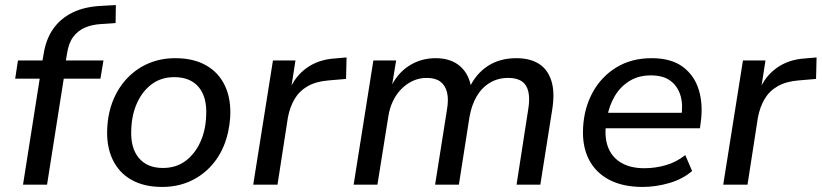

<svg xmlns="http://www.w3.org/2000/svg" viewBox="-20 -730 3248 759"><path d="M71 0 137 -419H40L51 -491H165L145 -474L152 -514Q161 -574 190 -615.5Q219 -657 267 -680.5Q315 -704 384 -707L438 -710L437 -639L381 -635Q343 -633 315 -620.5Q287 -608 269 -583.5Q251 -559 245 -518L239 -483L232 -491H389L377 -419H232L166 0Z M621 9Q549 9 499 -19.5Q449 -48 424.5 -101Q400 -154 404 -224Q407 -285 428 -335.5Q449 -386 485 -423Q521 -460 568.5 -480Q616 -500 673 -500Q745 -500 795 -471.5Q845 -443 869.5 -390.5Q894 -338 890 -267Q886 -206 865.5 -155.5Q845 -105 809 -68Q773 -31 725.5 -11Q678 9 621 9ZM624 -66Q676 -66 713 -93.5Q750 -121 771.5 -167.5Q793 -214 795 -273Q799 -345 766 -385Q733 -425 669 -425Q618 -425 581 -398Q544 -371 522.5 -324.5Q501 -278 499 -219Q495 -147 528 -106.5Q561 -66 624 -66Z M981 0 1059 -491H1148L1130 -375H1125Q1146 -428 1192.5 -461.5Q1239 -495 1305 -499L1350 -503L1348 -418L1278 -412Q1229 -408 1196 -389Q1163 -370 1144.5 -338.5Q1126 -307 1118 -265L1077 0Z M1378 0 1456 -491H1546L1528 -382H1523Q1550 -440 1597 -470Q1644 -500 1702 -500Q1762 -500 1798.5 -468.5Q1835 -437 1843 -381L1836 -384Q1862 -439 1909 -469.5Q1956 -500 2021 -500Q2075 -500 2110 -478Q2145 -456 2159.5 -411Q2174 -366 2163 -297L2116 0H2022L2068 -297Q2075 -338 2069 -366Q2063 -394 2043.5 -408Q2024 -422 1989 -422Q1948 -422 1916 -402.5Q1884 -383 1864 -348.5Q1844 -314 1836 -268L1794 0H1700L1747 -297Q1754 -338 1747 -365.5Q1740 -393 1720.5 -407.5Q1701 -422 1667 -422Q1637 -422 1611.5 -410Q1586 -398 1566 -377.5Q1546 -357 1533 -329.5Q1520 -302 1515 -269L1472 0Z M2520 9Q2442 9 2388 -19.5Q2334 -48 2307.5 -100.5Q2281 -153 2285 -225Q2289 -303 2323 -365Q2357 -427 2416.5 -463.5Q2476 -500 2556 -500Q2633 -500 2679 -466Q2725 -432 2742.5 -374.5Q2760 -317 2750 -246L2747 -223H2357L2366 -284H2693L2673 -268Q2681 -316 2670 -352.5Q2659 -389 2630.5 -410.5Q2602 -432 2553 -432Q2504 -432 2468 -409.5Q2432 -387 2410.5 -350.5Q2389 -314 2381 -271L2377 -247Q2368 -191 2383 -150Q2398 -109 2435 -87Q2472 -65 2527 -65Q2570 -65 2612 -77Q2654 -89 2689 -117L2716 -54Q2679 -22 2626 -6.5Q2573 9 2520 9Z M2839 0 2917 -491H3006L2988 -375H2983Q3004 -428 3050.5 -461.5Q3097 -495 3163 -499L3208 -503L3206 -418L3136 -412Q3087 -408 3054 -389Q3021 -370 3002.5 -338.5Q2984 -307 2976 -265L2935 0Z"/></svg>

Font: Nunito Sans 10pt Medium
Style: Italic
Weight: 500
Italic angle: -9°
Designer: Vernon Adams
Foundry: Vernon Adams
Version: Version 3.101;gftools[0.9.27]